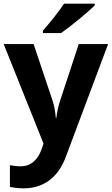

<svg xmlns="http://www.w3.org/2000/svg" viewBox="-20 -837 609 1046"><path d="M496 -807V-817H329C300 -772 246 -707 214 -670V-657H313C364 -692 458 -770 496 -807ZM0 -597 217 -55 208 -28C190 25 155 69 93 69C70 69 48 66 34 63V181C52 185 76 189 110 189C214 189 296 132 338 19L569 -597H409L308 -290C298 -260 291 -230 287 -195H284C281 -230 276 -260 266 -290L163 -597Z"/></svg>

Font: Noto Sans Tamil UI
Style: Bold
Weight: 700
Designer: Jelle Bosma - Monotype Design Team
Foundry: Monotype Imaging Inc.
Version: Version 2.004